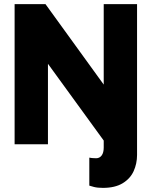

<svg xmlns="http://www.w3.org/2000/svg" viewBox="-20 -701 738 933"><path d="M51 0V-681H201L484 -290V-681H646V52Q646 94 629.5 130.5Q613 167 576 189.5Q539 212 480 212Q454 212 436.5 207.5Q419 203 414 201V65Q420 66 427 67Q434 68 447 68Q464 68 474 54.5Q484 41 484 16V-18L213 -391V0Z"/></svg>

Font: Gabarito ExtraBold
Style: Regular
Weight: 800
Designer: Leandro Assis / Alvaro Franca / Felipe Casaprima
Foundry: Naipe Foundry
Version: Version 1.000